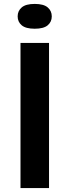

<svg xmlns="http://www.w3.org/2000/svg" viewBox="-20 -959 354 979"><path d="M84.5 0V-740H230V0ZM157 -812.5Q111.5 -812.5 90.8 -830Q70 -847.5 70 -875.5Q70 -903.5 90.8 -921.2Q111.5 -939 157 -939Q202.5 -939 223.2 -921.2Q244 -903.5 244 -875.5Q244 -847.5 223.2 -830Q202.5 -812.5 157 -812.5Z"/></svg>

Font: Encode Sans Expanded Expanded SemiBold
Style: Regular
Weight: 600
Width: 7
Designer: Multiple Designers
Foundry: Impallari Type
Version: Version 3.000; ttfautohint (v1.8.3) -l 8 -r 50 -G 200 -x 14 